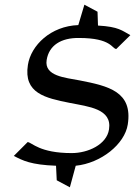

<svg xmlns="http://www.w3.org/2000/svg" viewBox="-20 -697 576 819"><path d="M99 -420C80 -299 173 -279 278 -258C358 -242 459 -233 445 -145C435 -80 355 -44 286 -44C148 -44 117 -89 98 -91L39 -32C77 -12 112 6 219 10L222 72L278 102L303 10C411 -1 512 -82 525 -166C547 -306 443 -330 320 -354C258 -366 168 -372 179 -441C189 -504 241 -536 317 -535C456 -535 457 -489 476 -488L536 -547C501 -566 487 -583 398 -588L396 -647L340 -677L314 -590C197 -586 112 -504 99 -420Z"/></svg>

Font: Charger Sport
Style: DfExtObl
Weight: 400
Designer: Jasper
Foundry: Cannot Into Space Fonts
Version: Version 1.1